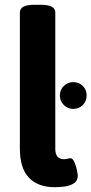

<svg xmlns="http://www.w3.org/2000/svg" viewBox="-20 -774 382 802"><path d="M209 8Q139 8 101 -31.5Q63 -71 63 -154V-722Q63 -754 123 -754H151Q211 -754 211 -722V-152Q211 -109 247 -109Q254 -109 262 -111Q270 -113 274 -113Q284 -113 291 -96.5Q298 -80 301.5 -62.5Q305 -45 305 -41Q305 -18 287.5 -7.5Q270 3 247.5 5.5Q225 8 209 8ZM286 -319Q263 -319 246.5 -335.5Q230 -352 230 -375Q230 -399 246.5 -415Q263 -431 286 -431Q310 -431 326 -415Q342 -399 342 -375Q342 -352 326 -335.5Q310 -319 286 -319Z"/></svg>

Font: Asap
Style: Bold
Weight: 700
Designer: Pablo Cosgaya
Foundry: Omnibus-Type
Version: Version 3.001; ttfautohint (v1.8.3)